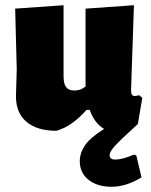

<svg xmlns="http://www.w3.org/2000/svg" viewBox="-20 -494 576 734"><path d="M501 100 521 184Q462 220 407 220Q352 220 318.5 193.5Q285 167 285 122Q285 91 305 61.5Q325 32 378 -1Q341 -23 323 -74H311Q283 -43 256 -23.5Q229 -4 196 6Q122 6 81.5 -28Q41 -62 41 -126L44 -229L38 -461L223 -474V-203Q223 -173 233 -160.5Q243 -148 264 -148Q277 -148 286.5 -151.5Q296 -155 307 -163V-461L492 -474L481 -148Q481 -137 484.5 -132Q488 -127 495 -127Q502 -127 512 -130L524 -120L507 -20Q442 39 420.5 62.5Q399 86 399 99Q399 116 421 116Q448 116 492 97Z"/></svg>

Font: Luna Sans Black
Style: Regular
Weight: 900
Designer: Juan Pablo del Peral
Foundry: Huerta Tipografica
Version: Version 2.001; ttfautohint (v1.5)